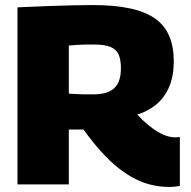

<svg xmlns="http://www.w3.org/2000/svg" viewBox="-20 -729 756 759"><path d="M648 10Q615 10 581.5 2.5Q548 -5 515 -21.5Q482 -38 448.5 -64.5Q415 -91 380.5 -129Q346 -167 310 -217Q306 -217 299 -217Q292 -217 286 -217Q278 -217 269.5 -217Q261 -217 252 -217V0H49V-700Q114 -703 168 -705Q222 -707 267 -708Q312 -709 347 -709Q432 -709 493 -696Q554 -683 592.5 -656Q631 -629 649 -586.5Q667 -544 667 -487Q667 -429 649 -386.5Q631 -344 599 -317Q567 -290 523 -276Q544 -253 564.5 -236Q585 -219 603.5 -208Q622 -197 639.5 -191.5Q657 -186 674 -186Q678 -186 682.5 -186.5Q687 -187 691 -187V6Q684 7 673.5 8.5Q663 10 648 10ZM348 -356Q377 -356 397.5 -362Q418 -368 431.5 -380.5Q445 -393 451.5 -412.5Q458 -432 458 -460Q458 -493 449 -513.5Q440 -534 416.5 -543.5Q393 -553 352 -553Q338 -553 328 -553Q318 -553 307.5 -552.5Q297 -552 284 -551.5Q271 -551 252 -549V-359Q265 -358 275 -357.5Q285 -357 295.5 -356.5Q306 -356 318.5 -356Q331 -356 348 -356Z"/></svg>

Font: Georama ExtraBold
Style: Regular
Weight: 800
Designer: Jean-Baptiste Levee
Foundry: Production Type
Version: Version 1.001